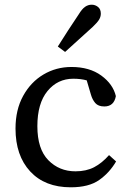

<svg xmlns="http://www.w3.org/2000/svg" viewBox="-20 -784 549 817"><path d="M281 13Q171 13 108.5 -54.5Q46 -122 46 -237Q46 -317 78.5 -376Q111 -435 165 -467Q219 -499 284 -499Q361 -499 411 -462.5Q461 -426 473 -375Q465 -331 424 -331Q398 -331 385.5 -345.5Q373 -360 367 -381L349 -442Q324 -449 292 -449Q225 -449 182 -396.5Q139 -344 139 -247Q139 -150 185.5 -102.5Q232 -55 301 -55Q347 -55 380.5 -72.5Q414 -90 444 -124L474 -97Q446 -49 402 -18Q358 13 281 13ZM226 -586Q248 -621 270 -655Q292 -689 315 -723Q329 -746 342 -755Q355 -764 370 -764Q385 -764 397 -754.5Q409 -745 409 -726Q409 -713 402 -701Q395 -689 375 -670Q345 -643 316 -616.5Q287 -590 257 -563Z"/></svg>

Font: Source Serif 4 SmText
Style: Regular
Weight: 400
Designer: Frank Grießhammer
Foundry: Adobe
Version: Version 4.005;hotconv 1.1.0;makeotfexe 2.6.0